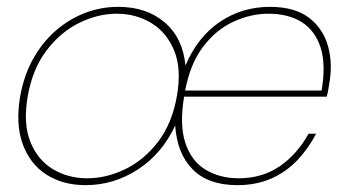

<svg xmlns="http://www.w3.org/2000/svg" viewBox="-20 -528 1008 560"><path d="M230 12Q163 12 115 -19Q67 -50 46 -108.5Q25 -167 39 -248Q50 -309 77 -357Q104 -405 142.5 -438.5Q181 -472 227.5 -490Q274 -508 325 -508Q407 -508 460 -463Q513 -418 521 -337Q556 -420 621 -464Q686 -508 767 -508Q840 -508 881.5 -476Q923 -444 937 -392.5Q951 -341 940 -282Q939 -275 938 -269.5Q937 -264 936 -258.5Q935 -253 933 -246H517Q503 -163 521 -110Q539 -57 580.5 -32.5Q622 -8 676 -8Q744 -8 795 -42.5Q846 -77 880 -138H902Q879 -94 846.5 -60Q814 -26 770.5 -7Q727 12 672 12Q587 12 541.5 -34.5Q496 -81 491 -162Q453 -80 382.5 -34Q312 12 230 12ZM234 -8Q290 -8 345 -34.5Q400 -61 441 -114.5Q482 -168 496 -248Q510 -327 488 -380.5Q466 -434 421 -461Q376 -488 321 -488Q265 -488 210.5 -461Q156 -434 115.5 -380.5Q75 -327 61 -248Q47 -168 68.5 -114.5Q90 -61 134.5 -34.5Q179 -8 234 -8ZM520 -264H918Q931 -340 915 -389.5Q899 -439 860 -463.5Q821 -488 763 -488Q712 -488 661.5 -465Q611 -442 573 -392.5Q535 -343 520 -264Z"/></svg>

Font: DM Sans 28pt Thin
Style: Italic
Weight: 250
Italic angle: -10°
Version: Version 4.004;gftools[0.9.30]